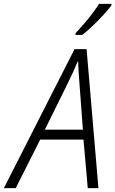

<svg xmlns="http://www.w3.org/2000/svg" viewBox="-78 -969 594 989"><path d="M-58 0 306 -716H368L429 0H374L352 -250H129L3 0ZM153 -301H349L331 -543Q329 -570 327 -599Q325 -628 325 -652H322Q302 -603 272 -542ZM311 -798Q343 -831 377.5 -873.5Q412 -916 432 -949H496V-941Q481 -921 455 -892.5Q429 -864 399.5 -836Q370 -808 346 -789H311Z"/></svg>

Font: Noto Sans SemiCondensed Light
Style: Italic
Weight: 300
Width: 4
Italic angle: -12°
Designer: Monotype Design Team
Foundry: Monotype Imaging Inc.
Version: Version 2.013; ttfautohint (v1.8.4.7-5d5b)